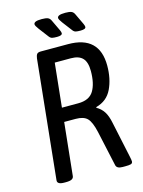

<svg xmlns="http://www.w3.org/2000/svg" viewBox="-128 -938 756 1015"><g transform="rotate(-15 250.0 -431.0)"><path d="M95 2Q55 2 58 -21L125 -670Q127 -685 132.5 -692.5Q138 -700 154 -700H303Q474 -700 474 -537Q474 -465 448 -410.5Q422 -356 361 -340V-336Q385 -323 400 -300Q415 -277 423 -237L465 -40Q467 -32 468 -24.5Q469 -17 469 -13Q468 -3 458.5 -0.5Q449 2 429 2H414Q382 2 378 -18L336 -210Q323 -268 303 -288Q283 -308 240 -308H177L147 -20Q146 -9 136 -3.5Q126 2 103 2ZM185 -384H274Q335 -384 359 -423.5Q383 -463 383 -532Q383 -580 362.5 -602Q342 -624 298 -624H210ZM257 -752Q240 -752 231 -754Q222 -756 215 -765L174 -819Q159 -839 159 -847Q159 -855 169 -859.5Q179 -864 203 -864Q225 -864 236 -859.5Q247 -855 253 -841L281 -782Q286 -771 286 -765Q286 -752 257 -752ZM386 -752Q369 -752 360 -754Q351 -756 344 -765L303 -819Q288 -839 288 -847Q288 -855 298 -859.5Q308 -864 332 -864Q354 -864 365 -859.5Q376 -855 382 -841L410 -782Q415 -771 415 -765Q415 -752 386 -752Z"/></g></svg>

Font: Asap Condensed Condensed Regular
Style: Italic
Weight: 400
Width: 3
Italic angle: -6°
Designer: Pablo Cosgaya
Foundry: Omnibus-Type
Version: Version 3.001; ttfautohint (v1.8.4.7-5d5b)